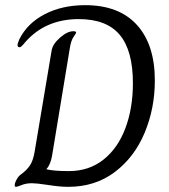

<svg xmlns="http://www.w3.org/2000/svg" viewBox="-20 -724 655 744"><path d="M37 -6Q37 -15 44.5 -28.5Q52 -42 61 -48Q82 -63 95 -81.5Q108 -100 114 -135L180 -528Q184 -553 212.5 -578Q241 -603 264 -603Q275 -603 275 -598Q275 -595 265 -581Q255 -567 250 -534L182 -122Q176 -86 160 -69V-68Q189 -61 247 -61Q325 -61 381 -105.5Q437 -150 466 -227.5Q495 -305 495 -402Q495 -528 444 -589Q393 -650 285 -650Q157 -650 79 -562Q76 -558 70.5 -552Q65 -546 62 -543.5Q59 -541 56 -541Q48 -541 48 -549Q48 -556 55 -572Q86 -634 153.5 -669Q221 -704 310 -704Q441 -704 510.5 -627.5Q580 -551 580 -412Q580 -304 540.5 -209.5Q501 -115 425 -57.5Q349 0 244 0Q211 0 161 -8Q121 -14 104 -14Q81 -14 64 -7Q47 0 42 0Q37 0 37 -6Z"/></svg>

Font: Charm
Style: Regular
Weight: 400
Designer: Katatrad Aksorn Co.,Ltd.
Foundry: Cadson Demak Co.,Ltd.
Version: Version 1.001